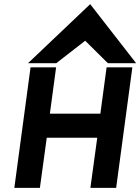

<svg xmlns="http://www.w3.org/2000/svg" viewBox="-20 -904 675 924"><path d="M251 -600 390 -708 499 -600H635L414 -884L115 -600ZM539 0 617 -580H493L463 -357H220L250 -580H127L49 0H172L205 -241H448L415 0Z"/></svg>

Font: Charger
Style: HemiRT
Weight: 900
Designer: Jasper
Foundry: Cannot Into Space Fonts
Version: Version 0.99